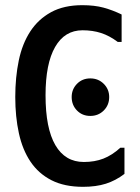

<svg xmlns="http://www.w3.org/2000/svg" viewBox="-20 -726 540 742"><path d="M461 -155V-54Q427 -28 389 -16Q351 -4 301 -4Q229 -4 179 -29.5Q129 -55 98 -101Q67 -147 53 -211Q39 -275 39 -351Q39 -427 52.5 -492Q66 -557 97 -604.5Q128 -652 177.5 -679Q227 -706 298 -706Q345 -706 380 -696.5Q415 -687 450 -670V-564H435Q403 -588 370.5 -598.5Q338 -609 299 -609Q230 -609 193 -544.5Q156 -480 156 -358Q156 -230 194 -165Q232 -100 304 -100Q346 -100 379.5 -113Q413 -126 445 -155ZM329 -423Q360 -423 381 -402Q402 -381 402 -351Q402 -320 381 -299Q360 -278 329 -278Q298 -278 277.5 -299Q257 -320 257 -351Q257 -381 277.5 -402Q298 -423 329 -423Z"/></svg>

Font: D2Coding ligature
Style: Bold
Weight: 700
Monospace: yes
Designer: Yong-Rak Park; Jeong-Hwan Yoon; Sang-Min Lee;
Foundry: NHN Corporation
Version: Version 1.3.2; Build 20180524